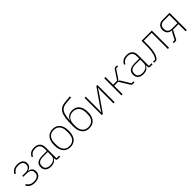

<svg xmlns="http://www.w3.org/2000/svg" viewBox="409 -2365 3997 3997"><g transform="rotate(-45 2407.0 -367.0)"><path d="M232 12Q159 12 116 -14.5Q73 -41 47 -86L74 -106Q98 -64 136.5 -41.5Q175 -19 232 -19Q301 -19 341.5 -48.5Q382 -78 382 -126V-145Q382 -194 346.5 -220.5Q311 -247 250 -247H147V-277H247Q302 -277 336.5 -305.5Q371 -334 371 -376V-393Q371 -437 336 -463Q301 -489 238 -489Q178 -489 142 -466.5Q106 -444 83 -402L57 -420Q80 -465 123.5 -492.5Q167 -520 239 -520Q320 -520 363.5 -485Q407 -450 407 -388Q407 -337 379 -306Q351 -275 304 -266V-262Q358 -255 388.5 -224Q419 -193 419 -137Q419 -68 369.5 -28Q320 12 232 12Z M918 0Q877 0 875 -42V-79H871Q853 -40 814 -14Q775 12 709 12Q630 12 587 -26Q544 -64 544 -133Q544 -166 554 -193Q564 -220 587.5 -239.5Q611 -259 648.5 -269.5Q686 -280 741 -280H874V-348Q874 -420 839 -454.5Q804 -489 735 -489Q628 -489 587 -399L562 -416Q583 -463 624 -491.5Q665 -520 736 -520Q821 -520 865 -476.5Q909 -433 909 -352V-31H987V0ZM712 -19Q745 -19 774.5 -27.5Q804 -36 826 -52Q848 -68 861 -92Q874 -116 874 -148V-252H741Q657 -252 619 -223.5Q581 -195 581 -148V-120Q581 -70 617.5 -44.5Q654 -19 712 -19Z M1281 12Q1181 12 1123.5 -56Q1066 -124 1066 -254Q1066 -385 1123.5 -452.5Q1181 -520 1281 -520Q1381 -520 1438.5 -452.5Q1496 -385 1496 -254Q1496 -124 1438.5 -56Q1381 12 1281 12ZM1281 -19Q1366 -19 1412 -74.5Q1458 -130 1458 -227V-281Q1458 -379 1412 -434Q1366 -489 1281 -489Q1196 -489 1150 -434Q1104 -379 1104 -281V-227Q1104 -130 1150 -74.5Q1196 -19 1281 -19Z M1838 12Q1769 12 1720.5 -19.5Q1672 -51 1646 -116Q1632 -150 1627.5 -189Q1623 -228 1623 -279Q1623 -405 1635 -490Q1647 -575 1676.5 -627Q1706 -679 1754.5 -703.5Q1803 -728 1876 -734L2017 -746V-712L1874 -700Q1811 -695 1772 -675Q1733 -655 1710.5 -617.5Q1688 -580 1677.5 -523Q1667 -466 1661 -387H1664Q1689 -455 1736.5 -481.5Q1784 -508 1841 -508Q1944 -508 1999 -440.5Q2054 -373 2054 -248Q2054 -126 1997.5 -57Q1941 12 1838 12ZM1839 -19Q1920 -19 1968 -72.5Q2016 -126 2016 -222V-272Q2016 -369 1968.5 -423Q1921 -477 1837 -477Q1754 -477 1707.5 -424.5Q1661 -372 1661 -281V-224Q1661 -127 1709 -73Q1757 -19 1839 -19Z M2211 -508H2246V-132L2242 -50H2246L2290 -122L2558 -508H2590V0H2555V-377L2559 -459H2555L2511 -386L2243 0H2211Z M2790 -508H2825V-281H2943L3076 -481Q3087 -497 3096 -502.5Q3105 -508 3119 -508H3167V-477H3110L2995 -304Q2983 -285 2974.5 -278Q2966 -271 2954 -267V-264Q2968 -261 2976.5 -254Q2985 -247 2999 -224L3117 -31H3174V0H3121Q3107 0 3098 -5.5Q3089 -11 3080 -26L2943 -250H2825V0H2790Z M3638 0Q3597 0 3595 -42V-79H3591Q3573 -40 3534 -14Q3495 12 3429 12Q3350 12 3307 -26Q3264 -64 3264 -133Q3264 -166 3274 -193Q3284 -220 3307.5 -239.5Q3331 -259 3368.5 -269.5Q3406 -280 3461 -280H3594V-348Q3594 -420 3559 -454.5Q3524 -489 3455 -489Q3348 -489 3307 -399L3282 -416Q3303 -463 3344 -491.5Q3385 -520 3456 -520Q3541 -520 3585 -476.5Q3629 -433 3629 -352V-31H3707V0ZM3432 -19Q3465 -19 3494.5 -27.5Q3524 -36 3546 -52Q3568 -68 3581 -92Q3594 -116 3594 -148V-252H3461Q3377 -252 3339 -223.5Q3301 -195 3301 -148V-120Q3301 -70 3337.5 -44.5Q3374 -19 3432 -19Z M3752 -31H3812Q3827 -48 3841.5 -74.5Q3856 -101 3866.5 -140.5Q3877 -180 3883.5 -233.5Q3890 -287 3890 -358V-508H4192V0H4157V-477H3924V-358Q3924 -285 3917 -229Q3910 -173 3898.5 -131.5Q3887 -90 3872 -62Q3857 -34 3841 -18Q3830 -7 3819 -3.5Q3808 0 3792 0H3752Z M4330 -31H4387L4463 -177Q4476 -203 4496 -209V-212Q4427 -217 4391.5 -256Q4356 -295 4356 -358Q4356 -427 4396.5 -467.5Q4437 -508 4515 -508H4714V0H4679V-209H4517L4424 -29Q4416 -12 4407 -6Q4398 0 4384 0H4330ZM4679 -240V-477H4518Q4455 -477 4424.5 -447Q4394 -417 4394 -373V-344Q4394 -300 4424.5 -270Q4455 -240 4518 -240Z"/></g></svg>

Font: IBM Plex Sans ExtLt
Style: Regular
Weight: 200
Designer: Mike Abbink, Paul van der Laan, Pieter van Rosmalen
Foundry: Bold Monday
Version: Version 3.005